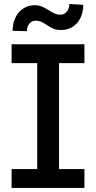

<svg xmlns="http://www.w3.org/2000/svg" viewBox="-20 -925 471 945"><path d="M37.1 -707H395.5V-614.3H270.5V-92.8H395.5V0H37.1V-92.8H163.1V-614.3H37.1ZM150.4 -899.4Q170.9 -899.4 186.3 -892.8Q201.7 -886.2 220.7 -874Q238.8 -862.8 250.5 -857.7Q262.2 -852.5 276.4 -852.5Q295.9 -852.5 308.6 -867.4Q321.3 -882.3 321.3 -905.3L389.6 -901.4Q389.6 -863.8 375.5 -835.7Q361.3 -807.6 336.9 -792.5Q312.5 -777.3 282.2 -777.3Q258.8 -777.3 242.9 -783.9Q227.1 -790.5 209 -802.7Q193.8 -813 182.4 -818.1Q170.9 -823.2 155.3 -823.2Q136.2 -823.2 124.3 -808.3Q112.3 -793.5 112.3 -771.5L42 -773.4Q42 -810.5 56.4 -839.4Q70.8 -868.2 95.5 -883.8Q120.1 -899.4 150.4 -899.4Z"/></svg>

Font: Pretendard GOV Medium
Style: Regular
Weight: 500
Designer: Base glyphs from Inter by Rasmus Andersson; Hangeul glyphs from Noto Sans CJK(Source Han Sans) by Jang Soo-young and Kan
Foundry: Kil Hyung-jin
Version: Version 1.309